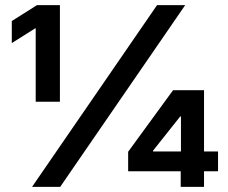

<svg xmlns="http://www.w3.org/2000/svg" viewBox="-20 -727 889 747"><path d="M591 -707H700.5L214.2 0H104.7ZM118.9 -616.5H116.5L25.9 -559.4V-645.2L123.9 -707H213.1V-331.1H118.9ZM478.6 -136.6 653.3 -376H718.4V-273.8H681L575.3 -140.6V-137.6H828.3V-60.7H478.6ZM683.1 -83.2 684 -117.5V-376H773.8V0H683.1Z"/></svg>

Font: WEMIX Pretendard Variable
Style: Regular
Weight: 400
Designer: Base glyphs from Inter by Rasmus Andersson; Hangeul glyphs from Noto Sans CJK(Source Han Sans) by Jang Soo-young and Kan
Foundry: Kil Hyung-jin
Version: Version 1.000;Glyphs 3.2 (3208)